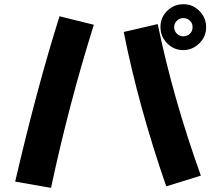

<svg xmlns="http://www.w3.org/2000/svg" viewBox="-20 -869 1040 926"><path d="M974.1 -737.8Q974.6 -693.4 941.9 -660.6Q908.7 -627.4 863.8 -627.4Q819.3 -627 786.6 -659.7Q753.9 -692.9 753.9 -737.8Q753.9 -761.2 761.5 -780.3Q769 -799.3 785.6 -815.9Q818.8 -848.6 863.8 -848.6Q908.2 -849.6 940.9 -816.9Q974.1 -784.2 974.1 -737.8ZM908.7 -737.8Q909.2 -756.8 896 -768.6Q883.8 -781.7 863.8 -781.7Q845.7 -781.7 833 -768.6Q820.3 -756.8 819.8 -737.8Q820.3 -719.7 833 -706.5Q845.7 -694.3 863.8 -693.8Q883.8 -694.3 896 -706.5Q909.2 -719.7 908.7 -737.8ZM948.7 -22 781.7 29.8Q647 -360.4 576.7 -714.8Q659.7 -734.4 740.7 -752.9Q814 -397 948.7 -22ZM432.6 -749.5Q312.5 -368.2 226.1 37.1L53.2 6.8Q159.2 -449.2 267.1 -790.5Z"/></svg>

Font: Droid Sans
Style: Regular
Weight: 400
Foundry: Ascender Corporation
Version: Version 1.00 build 114